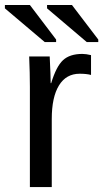

<svg xmlns="http://www.w3.org/2000/svg" viewBox="-52 -756 417 776"><path d="M157.2 0H68.8V-404.8Q68.8 -460.4 65.9 -527.8H148.9Q152.8 -447.8 152.8 -419.9H154.8Q175.3 -487.3 202.6 -512.7Q230 -538.1 280.8 -538.1Q295.4 -538.1 315.9 -533.2V-453.1Q297.4 -458 270 -458Q215.3 -458 186.3 -410.6Q157.2 -363.3 157.2 -274.9ZM345.2 -585.9H298.8L138.2 -722.2V-735.8H238.8L345.2 -596.2ZM174.8 -585.9H128.9L-32.2 -722.2V-735.8H68.8L174.8 -596.2Z"/></svg>

Font: Libra Sans Modern
Style: Regular
Weight: 400
Foundry: Stefan Peev, Context Ltd
Version: Version 1.000